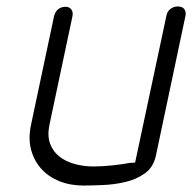

<svg xmlns="http://www.w3.org/2000/svg" viewBox="-20 -575 594 594"><path d="M495 -527Q497 -539 507 -547Q517 -555 530 -555Q544 -555 550 -547Q556 -539 554 -527L462 -92Q454 -57 428 -38.5Q402 -20 368 -12Q334 -4 298.5 -2.5Q263 -1 238 -1Q197 -1 163.5 -14.5Q130 -28 107.5 -53Q85 -78 76 -112.5Q67 -147 76 -189L147 -524Q150 -538 159.5 -546Q169 -554 183 -554Q194 -554 200.5 -546Q207 -538 204 -524L133 -189Q126 -155 135 -130.5Q144 -106 164 -90.5Q184 -75 211.5 -67.5Q239 -60 269 -60Q297 -60 329 -63.5Q361 -67 381 -71Q383 -71 389.5 -71.5Q396 -72 398 -72Z"/></svg>

Font: VDS
Style: Thin Italic
Weight: 100
Width: 0
Designer: artmaker
Foundry: artmaker
Version: Version 1.000 2012 initial release